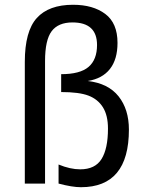

<svg xmlns="http://www.w3.org/2000/svg" viewBox="-20 -762 612 797"><path d="M83 0V-504.9Q83 -632.3 132.8 -687.3Q182.6 -742.2 283.2 -742.2Q366.2 -742.2 417 -704.1Q467.8 -666 467.8 -584Q467.8 -515.6 436.3 -475.6Q404.8 -435.5 344.2 -425.8Q429.2 -416 472.2 -362.1Q515.1 -308.1 515.1 -224.1Q515.1 15.1 315.9 15.1Q279.8 15.1 223.1 0V-79.1Q271.5 -59.1 313 -59.1Q375 -59.1 401.6 -102.1Q428.2 -145 428.2 -228Q428.2 -283.2 407.2 -316.7Q386.2 -350.1 347.4 -365Q308.6 -379.9 233.9 -379.9V-454.1Q312 -454.1 347.4 -484.1Q382.8 -514.2 382.8 -575.2Q382.8 -668.9 280.8 -668.9Q221.7 -668.9 194.3 -632.3Q167 -595.7 167 -508.8V0Z"/></svg>

Font: Lorenzo Sans
Style: Regular
Weight: 400
Foundry: Intel Corporation
Version: Version 1.00; ttfautohint (v1.5)